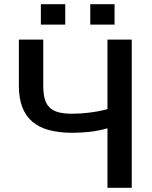

<svg xmlns="http://www.w3.org/2000/svg" viewBox="-20 -901 730 921"><path d="M293 -783H176V-881H293ZM529.5 -783H413V-881H529.5ZM612 0H495.5V-285.5Q454.5 -274 413.2 -269Q372 -264 327 -264Q264 -264 216 -276.8Q168 -289.5 135.8 -316.8Q103.5 -344 87 -386.8Q70.5 -429.5 70.5 -489.5V-711H187.5V-489.5Q187.5 -450.5 195.2 -424.5Q203 -398.5 220 -383.2Q237 -368 263.2 -361.8Q289.5 -355.5 327 -355.5Q366.5 -355.5 410.5 -361Q454.5 -366.5 495.5 -377.5V-711H612Z"/></svg>

Font: Roberto Sans Medium
Style: Regular
Weight: 500
Designer: Google (font) & Cristiano Sobral (main changes)
Version: Version 1.000;October 12, 2021;FontCreator 14.0.0.2814 64-bi